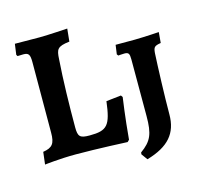

<svg xmlns="http://www.w3.org/2000/svg" viewBox="-110 -767 1044 1007"><g transform="rotate(-15 412.0 -263.5)"><path d="M43 10C43 10 124 0 212 0C329 0 492 8 492 8L502 -2C512 -119 528 -227 528 -227L521 -237L440 -228C424 -100 405 -77 309 -77C256 -77 246 -87 246 -138C246 -257 249 -396 257 -505C260 -558 265 -572 333 -580L340 -649C340 -649 233 -642 188 -642C142 -642 78 -643 54 -643L46 -585L51 -577C51 -577 70 -578 82 -578C111 -578 118 -568 118 -526L117 -143C117 -84 102 -65 51 -57ZM569 122C689 87 741 27 741 -76C741 -166 747 -336 751 -407C754 -437 758 -443 794 -449L799 -507C799 -507 729 -502 667 -501H563L556 -451L562 -443C562 -443 584 -445 595 -445C618 -445 623 -438 623 -405V-98C623 0 607 35 546 79L545 89Z"/></g></svg>

Font: Alegreya SC
Style: Bold
Weight: 700
Designer: Juan Pablo del Peral
Foundry: Huerta Tipografica
Version: Version 2.007;PS 002.007;hotconv 1.0.88;makeotf.lib2.5.64775